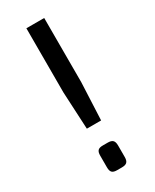

<svg xmlns="http://www.w3.org/2000/svg" viewBox="-183 -744 639 793"><g transform="rotate(-30 136.5 -347.5)"><path d="M179 -389V-695H94V-389L103 -211H171ZM126 -118C103 -118 95 -110 95 -86V-32C95 -8 103 0 126 0H148C171 0 180 -8 180 -32V-86C180 -110 171 -118 148 -118Z"/></g></svg>

Font: SnT
Style: Regular
Weight: 400
Designer: Natanael Gama
Version: Version 1.001;PS 001.001;hotconv 1.0.70;makeotf.lib2.5.58329